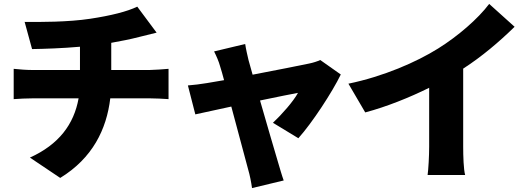

<svg xmlns="http://www.w3.org/2000/svg" viewBox="-20 -843 2678 982"><path d="M549 -485V-624C599 -633 646 -642 692 -654C710 -658 740 -666 781 -676L682 -809C631 -784 547 -763 441 -747C330 -730 183 -730 106 -731L144 -592C206 -593 299 -596 389 -604V-485H145C113 -485 80 -488 50 -491V-336C77 -338 116 -340 146 -340H382C358 -207 281 -104 133 -37L288 67C453 -34 525 -181 544 -340H748C777 -340 812 -338 842 -336V-491C819 -489 766 -485 745 -485Z M1506 -136C1577 -215 1680 -373 1723 -462L1618 -536C1603 -529 1581 -522 1561 -518C1519 -509 1392 -484 1272 -461L1251 -536C1245 -562 1238 -591 1234 -618L1075 -580C1087 -556 1099 -529 1106 -503C1112 -484 1119 -460 1126 -433C1084 -426 1052 -420 1038 -418C1003 -412 974 -409 941 -406L979 -258C1011 -265 1083 -281 1163 -298C1197 -172 1233 -35 1249 23C1258 53 1265 90 1269 119L1431 80C1423 59 1408 7 1403 -10C1386 -66 1347 -201 1310 -329C1401 -348 1481 -364 1504 -368C1481 -325 1421 -257 1376 -215Z M2349 -492C2445 -554 2532 -628 2612 -706L2482 -823C2425 -747 2322 -658 2221 -595C2109 -525 1941 -452 1762 -415L1848 -268C1957 -297 2074 -344 2175 -394V-93C2175 -45 2171 25 2167 52H2359C2351 24 2349 -45 2349 -93Z"/></svg>

Font: GenEiGothic-pro-Heavy
Style: Bold
Weight: 900
Designer: Ryoko NISHIZUKA (kana & ideographs); Paul D. Hunt (Latin, Greek & Cyrillic); Wenlong ZHANG (bopomofo); Sandoll Communica
Foundry: Adobe Systems Incorporated; o_tamon
Version: Version 1.000.140830